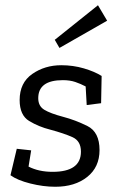

<svg xmlns="http://www.w3.org/2000/svg" viewBox="-20 -703 458 733"><path d="M389 -624 207 -520 189 -551 354 -683ZM181 -47Q289 -47 289 -124Q289 -165 256.5 -179.5Q224 -194 172 -208Q128 -219 91.5 -241Q55 -263 55 -321Q55 -387 103 -420.5Q151 -454 214 -454Q259 -454 300 -442Q341 -430 368 -413L366 -309L311 -302L307 -373Q288 -383 267.5 -390Q247 -397 220 -397Q126 -397 126 -328Q126 -298 149 -284Q172 -270 221 -257Q267 -245 313.5 -222Q360 -199 360 -130Q360 -65 313 -27.5Q266 10 191 10Q145 10 95.5 -2.5Q46 -15 20 -34L44 -135L99 -129L89 -67Q128 -47 181 -47Z"/></svg>

Font: Zilla Slab Regular
Style: Italic
Weight: 400
Italic angle: -6°
Designer: Typotheque.com
Foundry: Typotheque type foundry
Version: Version 1.1; 2017; ttfautohint (v1.6)